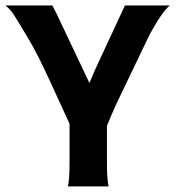

<svg xmlns="http://www.w3.org/2000/svg" viewBox="-23 -669 630 689"><path d="M220.2 0Q226.6 -19 226.6 -88.9V-224.6Q142.1 -410.6 118.7 -456.8Q95.2 -502.9 79.1 -529.8Q28.3 -615.7 17.8 -628.4Q7.3 -641.1 -3.4 -649.4H165Q170.4 -639.6 179.7 -620.6L297.9 -371.1Q306.2 -391.6 317.4 -417Q423.8 -646 425.3 -649.4H586.4Q561.5 -629.4 525.4 -565.4Q514.2 -546.4 502.9 -522L392.6 -292Q374 -250.5 360.8 -217.3V-77.1Q360.8 -28.3 366.7 0Z"/></svg>

Font: HammersmithOne
Style: Regular
Weight: 400
Designer: Nicole Fally
Foundry: Nicole Fally
Version: Version 1.003